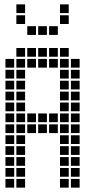

<svg xmlns="http://www.w3.org/2000/svg" viewBox="-20 -865 440 880"><path d="M5 -595V-555H45V-595ZM5 -545V-505H45V-545ZM5 -495V-455H45V-495ZM5 -445V-405H45V-445ZM5 -395V-355H45V-395ZM5 -345V-305H45V-345ZM5 -295V-255H45V-295ZM5 -245V-205H45V-245ZM5 -195V-155H45V-195ZM5 -145V-105H45V-145ZM5 -95V-55H45V-95ZM5 -45V-5H45V-45ZM55 -645V-605H95V-645ZM55 -595V-555H95V-595ZM55 -545V-505H95V-545ZM55 -495V-455H95V-495ZM55 -445V-405H95V-445ZM55 -395V-355H95V-395ZM55 -345V-305H95V-345ZM55 -295V-255H95V-295ZM55 -245V-205H95V-245ZM55 -195V-155H95V-195ZM55 -145V-105H95V-145ZM55 -95V-55H95V-95ZM55 -45V-5H95V-45ZM105 -645V-605H145V-645ZM155 -645V-605H195V-645ZM205 -645V-605H245V-645ZM255 -645V-605H295V-645ZM255 -595V-555H295V-595ZM255 -545V-505H295V-545ZM255 -495V-455H295V-495ZM255 -445V-405H295V-445ZM255 -395V-355H295V-395ZM255 -345V-305H295V-345ZM255 -295V-255H295V-295ZM255 -245V-205H295V-245ZM255 -195V-155H295V-195ZM255 -145V-105H295V-145ZM255 -95V-55H295V-95ZM255 -45V-5H295V-45ZM305 -45V-5H345V-45ZM305 -95V-55H345V-95ZM305 -145V-105H345V-145ZM305 -195V-155H345V-195ZM305 -245V-205H345V-245ZM305 -295V-255H345V-295ZM305 -345V-305H345V-345ZM305 -395V-355H345V-395ZM305 -445V-405H345V-445ZM305 -495V-455H345V-495ZM305 -545V-505H345V-545ZM305 -595V-555H345V-595ZM105 -295V-255H145V-295ZM155 -295V-255H195V-295ZM205 -295V-255H245V-295ZM205 -345V-305H245V-345ZM155 -345V-305H195V-345ZM105 -345V-305H145V-345ZM105 -595V-555H145V-595ZM155 -595V-555H195V-595ZM205 -595V-555H245V-595ZM55 -795V-755H95V-795ZM55 -845V-805H95V-845ZM105 -745V-705H145V-745ZM155 -745V-705H195V-745ZM255 -845V-805H295V-845ZM255 -795V-755H295V-795ZM205 -745V-705H245V-745Z"/></svg>

Font: Nose Transport 13 Square
Style: Regular
Weight: 400
Designer: Nico Rohrbach
Foundry: Nose
Version: Version 1.400;Glyphs 3.2.3 (3260)